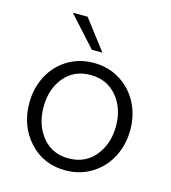

<svg xmlns="http://www.w3.org/2000/svg" viewBox="-105 -775 772 868"><g transform="rotate(15 281.0 -341.5)"><path d="M255.4 -550.3 128.9 -689.9H198.2L304.7 -550.3ZM279.8 7.3Q177.2 7.3 110.8 -65.4Q44.4 -138.2 44.4 -245.1Q44.4 -314.5 74 -371.6Q103.5 -428.7 157.7 -462.2Q211.9 -495.6 279.8 -495.6Q348.1 -495.6 402.6 -462.2Q457 -428.7 487.1 -371.6Q517.1 -314.5 517.1 -245.1Q517.1 -175.3 487.1 -117.7Q457 -60.1 402.6 -26.4Q348.1 7.3 279.8 7.3ZM279.8 -48.8Q357.4 -48.8 403.8 -105.2Q450.2 -161.6 450.2 -245.1Q450.2 -328.1 403.8 -383.5Q357.4 -439 279.8 -439Q202.6 -439 157 -383.8Q111.3 -328.6 111.3 -245.1Q111.3 -161.1 157 -105Q202.6 -48.8 279.8 -48.8Z"/></g></svg>

Font: HK Grotesk Legacy
Style: Regular
Weight: 400
Designer: Alfredo Marco Pradil
Foundry: Hanken Design Co.
Version: Version 2.022;PS 002.022;hotconv 1.0.88;makeotf.lib2.5.64775